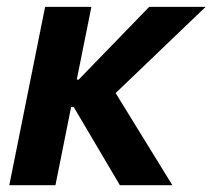

<svg xmlns="http://www.w3.org/2000/svg" viewBox="-20 -543 623 563"><path d="M7.3 0 112.3 -522.9H248L205.1 -309.6H238.8L189.5 -287.6L417.5 -522.9H583L280.8 -233.4L293.9 -311L485.4 0H331.5L183.6 -250.5L221.7 -229H188.5L142.6 0Z"/></svg>

Font: Reddit Sans
Style: Bold Italic
Weight: 700
Italic angle: -11.25°
Designer: Stephen Hutchings
Version: Version 1.013